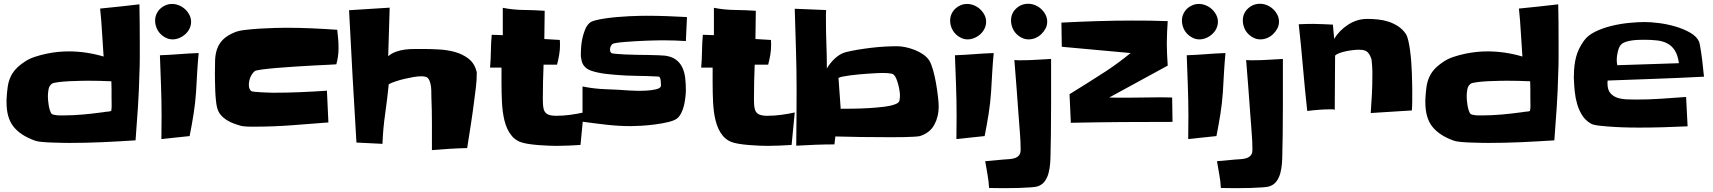

<svg xmlns="http://www.w3.org/2000/svg" viewBox="-20 -768 9062 1016"><path d="M719.7 -543Q719.7 -502 719.7 -461.9Q719.7 -421.9 717.8 -380.9Q715.8 -291 710 -202.6Q704.1 -114.3 697.3 -25.4Q608.4 -19.5 521.5 -15.6Q434.6 -11.7 345.7 -11.7Q334 -11.7 308.6 -12.2Q283.2 -12.7 254.4 -13.7Q225.6 -14.6 200.2 -17.1Q174.8 -19.5 163.1 -24.4Q87.9 -51.8 51.3 -98.1Q14.6 -144.5 14.6 -226.6V-242.2Q16.6 -278.3 20.5 -306.6Q24.4 -335 34.7 -358.4Q44.9 -381.8 63 -401.9Q81.1 -421.9 112.3 -442.4Q133.8 -457 163.1 -466.8Q192.4 -476.6 224.1 -483.4Q255.9 -490.2 286.6 -493.2Q317.4 -496.1 342.8 -496.1Q389.6 -496.1 436 -489.3Q482.4 -482.4 528.3 -468.8Q523.4 -533.2 520 -596.2Q516.6 -659.2 509.8 -722.7Q562.5 -727.5 614.3 -733.4Q666 -739.3 717.8 -745.1Q718.8 -694.3 719.2 -644Q719.7 -593.8 719.7 -543ZM570.3 -248Q570.3 -270.5 570.3 -293Q570.3 -315.4 569.3 -337.9Q507.8 -340.8 446.3 -340.8Q437.5 -340.8 409.2 -340.3Q380.9 -339.8 349.1 -338.4Q317.4 -336.9 290 -333.5Q262.7 -330.1 254.9 -325.2Q240.2 -314.5 236.8 -294.9Q233.4 -275.4 233.4 -258.8Q233.4 -251 234.4 -237.8Q235.4 -224.6 237.8 -210.4Q240.2 -196.3 244.1 -184.1Q248 -171.9 252.9 -166Q255.9 -163.1 263.2 -161.1Q270.5 -159.2 279.3 -158.2Q288.1 -157.2 296.4 -157.2Q304.7 -157.2 309.6 -157.2Q365.2 -157.2 419.9 -162.1Q474.6 -167 530.3 -174.8Q538.1 -176.8 548.8 -177.2Q559.6 -177.7 568.4 -180.7V-182.6Q568.4 -183.6 569.3 -184.6Q571.3 -200.2 570.8 -215.8Q570.3 -231.4 570.3 -248Z M991.2 -653.3Q991.2 -633.8 982.9 -616.7Q974.6 -599.6 960.4 -586.9Q946.3 -574.2 928.7 -566.9Q911.1 -559.6 893.6 -559.6Q874 -559.6 856.9 -568.4Q839.8 -577.1 827.1 -590.8Q814.5 -604.5 807.6 -622.6Q800.8 -640.6 800.8 -659.2Q800.8 -677.7 808.1 -693.8Q815.4 -710 827.6 -721.7Q839.8 -733.4 856 -740.2Q872.1 -747.1 890.6 -747.1Q909.2 -747.1 927.2 -739.7Q945.3 -732.4 959.5 -719.2Q973.6 -706.1 982.4 -689Q991.2 -671.9 991.2 -653.3ZM1031.2 -487.3Q1026.4 -435.5 1023.4 -384.8Q1020.5 -334 1017.6 -283.2Q1013.7 -223.6 1004.4 -165Q995.1 -106.4 983.4 -47.9L834 -32.2Q834 -63.5 834.5 -93.8Q835 -124 835 -155.3Q835 -235.4 832 -315.4Q829.1 -395.5 826.2 -475.6Q877.9 -477.5 928.2 -481.4Q978.5 -485.4 1031.2 -487.3Z M1771.5 -514.6Q1771.5 -469.7 1759.8 -427.7Q1752.9 -426.8 1719.2 -425.3Q1685.5 -423.8 1639.2 -421.4Q1592.8 -418.9 1539.6 -415.5Q1486.3 -412.1 1440.9 -408.2Q1395.5 -404.3 1363.8 -399.9Q1332 -395.5 1328.1 -391.6Q1312.5 -377.9 1304.7 -358.4Q1296.9 -338.9 1296.9 -319.3Q1296.9 -307.6 1299.3 -301.3Q1301.8 -294.9 1307.6 -287.1Q1310.5 -284.2 1328.1 -282.2Q1345.7 -280.3 1367.2 -279.3Q1388.7 -278.3 1407.2 -277.8Q1425.8 -277.3 1428.7 -277.3Q1499 -277.3 1569.3 -280.3Q1639.6 -283.2 1710 -288.1L1717.8 -120.1Q1620.1 -112.3 1522 -105Q1423.8 -97.7 1325.2 -97.7Q1320.3 -97.7 1311 -97.7Q1301.8 -97.7 1291 -98.1Q1280.3 -98.6 1270.5 -99.6Q1260.7 -100.6 1256.8 -101.6Q1236.3 -107.4 1216.3 -114.7Q1196.3 -122.1 1178.7 -133.3Q1161.1 -144.5 1147.9 -160.2Q1134.8 -175.8 1128.9 -198.2Q1125 -212.9 1122.6 -236.8Q1120.1 -260.7 1119.1 -286.1Q1118.2 -311.5 1117.7 -335.9Q1117.2 -360.4 1117.2 -377Q1117.2 -415 1118.2 -448.2Q1119.1 -481.4 1128.9 -509.3Q1138.7 -537.1 1160.6 -559.1Q1182.6 -581.1 1223.6 -597.7Q1242.2 -605.5 1279.3 -609.9Q1316.4 -614.3 1356.9 -616.7Q1397.5 -619.1 1434.6 -620.1Q1471.7 -621.1 1492.2 -621.1Q1560.5 -621.1 1628.4 -618.2Q1696.3 -615.2 1764.6 -610.4Q1767.6 -585.9 1769.5 -562Q1771.5 -538.1 1771.5 -514.6Z M2502.9 -380.9Q2502.9 -344.7 2498.5 -308.1Q2494.1 -271.5 2489.3 -235.4Q2481.4 -171.9 2471.7 -109.9Q2461.9 -47.9 2452.1 15.6Q2404.3 16.6 2358.4 19.5Q2312.5 22.5 2265.6 26.4Q2265.6 -44.9 2265.6 -114.7Q2265.6 -184.6 2262.7 -254.9Q2262.7 -268.6 2262.2 -290Q2261.7 -311.5 2257.8 -325.2Q2252 -347.7 2243.2 -356Q2234.4 -364.3 2209 -364.3Q2191.4 -364.3 2168 -360.4Q2144.5 -356.4 2120.1 -350.6Q2095.7 -344.7 2073.7 -337.4Q2051.8 -330.1 2037.1 -322.3Q2029.3 -243.2 2018.1 -165Q2006.8 -86.9 2003.9 -6.8L1866.2 -13.7Q1855.5 -189.5 1845.7 -363.8Q1835.9 -538.1 1827.1 -713.9L2042 -727.5Q2040 -663.1 2038.1 -599.1Q2036.1 -535.2 2034.2 -470.7Q2052.7 -486.3 2076.2 -494.6Q2099.6 -502.9 2124.5 -505.9Q2149.4 -508.8 2174.8 -508.8Q2200.2 -508.8 2223.6 -508.8Q2258.8 -508.8 2303.2 -506.3Q2347.7 -503.9 2388.2 -492.7Q2428.7 -481.4 2460 -457Q2491.2 -432.6 2502 -388.7Q2502.9 -386.7 2502.9 -384.8Q2502.9 -382.8 2502.9 -380.9Z M3068.4 -172.9 3051.8 -1Q3020.5 1 2989.3 2.4Q2958 3.9 2926.8 3.9Q2910.2 3.9 2882.8 2.9Q2855.5 2 2826.2 -0.5Q2796.9 -2.9 2770.5 -7.3Q2744.1 -11.7 2728.5 -18.6Q2705.1 -29.3 2689.9 -46.9Q2674.8 -64.5 2665 -85.4Q2655.3 -106.4 2649.4 -130.4Q2643.6 -154.3 2640.6 -177.7Q2637.7 -200.2 2636.2 -226.1Q2634.8 -252 2634.3 -279.3Q2633.8 -306.6 2633.8 -332.5Q2633.8 -358.4 2633.8 -380.9V-410.2H2573.2Q2577.1 -454.1 2577.6 -497.1Q2578.1 -540 2582 -584L2640.6 -582V-726.6Q2696.3 -715.8 2751.5 -715.3Q2806.6 -714.8 2862.3 -710.9L2860.4 -561.5L2942.4 -556.6Q2942.4 -549.8 2942.9 -543.9Q2943.4 -538.1 2943.4 -531.2Q2943.4 -503.9 2939 -478Q2934.6 -452.1 2927.7 -425.8H2856.4Q2854.5 -380.9 2853.5 -335.9Q2852.5 -291 2852.5 -246.1Q2852.5 -224.6 2854 -207.5Q2855.5 -190.4 2861.8 -178.7Q2868.2 -167 2882.8 -161.1Q2897.5 -155.3 2923.8 -155.3Q2960 -155.3 2996.1 -160.2Q3032.2 -165 3068.4 -172.9Z M3615.2 -677.7 3609.4 -550.8Q3579.1 -552.7 3548.8 -553.7Q3518.6 -554.7 3488.3 -554.7Q3475.6 -554.7 3452.1 -554.2Q3428.7 -553.7 3399.9 -552.7Q3371.1 -551.8 3340.8 -549.8Q3310.5 -547.9 3285.2 -545.9Q3259.8 -543.9 3242.2 -541Q3224.6 -538.1 3220.7 -535.2Q3208 -522.5 3208 -505.9Q3208 -495.1 3213.9 -488.3Q3215.8 -485.4 3235.4 -483.4Q3254.9 -481.4 3283.2 -480Q3311.5 -478.5 3345.2 -478Q3378.9 -477.5 3409.7 -477.1Q3440.4 -476.6 3464.4 -475.6Q3488.3 -474.6 3498 -473.6Q3535.2 -468.8 3557.1 -452.1Q3579.1 -435.5 3590.8 -410.6Q3602.5 -385.7 3606 -354.5Q3609.4 -323.2 3609.4 -291Q3609.4 -275.4 3606.9 -253.9Q3604.5 -232.4 3599.6 -210.9Q3594.7 -189.5 3585.4 -170.9Q3576.2 -152.3 3563.5 -141.6Q3548.8 -129.9 3516.1 -122.1Q3483.4 -114.3 3445.8 -109.4Q3408.2 -104.5 3373 -102.5Q3337.9 -100.6 3319.3 -100.6Q3254.9 -100.6 3190.4 -107.9Q3126 -115.2 3062.5 -124V-310.5Q3124 -297.9 3186 -295.9Q3248 -293.9 3310.5 -289.1Q3323.2 -288.1 3349.1 -287.6Q3375 -287.1 3401.4 -288.6Q3427.7 -290 3449.2 -294.9Q3470.7 -299.8 3475.6 -308.6Q3477.5 -311.5 3477.5 -315.4Q3477.5 -319.3 3477.5 -322.3Q3477.5 -330.1 3476.1 -342.3Q3474.6 -354.5 3469.7 -361.3Q3468.8 -362.3 3462.9 -362.8Q3457 -363.3 3456.1 -363.3Q3401.4 -366.2 3346.7 -366.7Q3292 -367.2 3236.3 -372.1Q3213.9 -374 3190.9 -376.5Q3168 -378.9 3145.5 -383.8Q3127 -387.7 3111.8 -392.6Q3096.7 -397.5 3085.4 -405.3Q3074.2 -413.1 3066.4 -425.3Q3058.6 -437.5 3055.7 -458Q3053.7 -464.8 3053.7 -471.2Q3053.7 -477.5 3053.7 -485.4Q3053.7 -502.9 3055.7 -525.4Q3057.6 -547.9 3063 -570.3Q3068.4 -592.8 3076.7 -612.8Q3085 -632.8 3098.6 -645.5Q3107.4 -654.3 3129.9 -660.2Q3152.3 -666 3181.6 -670.4Q3210.9 -674.8 3244.1 -677.7Q3277.3 -680.7 3308.1 -682.1Q3338.9 -683.6 3363.8 -684.1Q3388.7 -684.6 3401.4 -684.6Q3456.1 -684.6 3509.3 -682.6Q3562.5 -680.7 3615.2 -677.7Z M4185.5 -172.9 4168.9 -1Q4137.7 1 4106.4 2.4Q4075.2 3.9 4043.9 3.9Q4027.3 3.9 4000 2.9Q3972.7 2 3943.4 -0.5Q3914.1 -2.9 3887.7 -7.3Q3861.3 -11.7 3845.7 -18.6Q3822.3 -29.3 3807.1 -46.9Q3792 -64.5 3782.2 -85.4Q3772.5 -106.4 3766.6 -130.4Q3760.7 -154.3 3757.8 -177.7Q3754.9 -200.2 3753.4 -226.1Q3752 -252 3751.5 -279.3Q3751 -306.6 3751 -332.5Q3751 -358.4 3751 -380.9V-410.2H3690.4Q3694.3 -454.1 3694.8 -497.1Q3695.3 -540 3699.2 -584L3757.8 -582V-726.6Q3813.5 -715.8 3868.7 -715.3Q3923.8 -714.8 3979.5 -710.9L3977.5 -561.5L4059.6 -556.6Q4059.6 -549.8 4060.1 -543.9Q4060.5 -538.1 4060.5 -531.2Q4060.5 -503.9 4056.2 -478Q4051.8 -452.1 4044.9 -425.8H3973.6Q3971.7 -380.9 3970.7 -335.9Q3969.7 -291 3969.7 -246.1Q3969.7 -224.6 3971.2 -207.5Q3972.7 -190.4 3979 -178.7Q3985.4 -167 4000 -161.1Q4014.6 -155.3 4041 -155.3Q4077.1 -155.3 4113.3 -160.2Q4149.4 -165 4185.5 -172.9Z M4947.3 -203.1Q4947.3 -150.4 4923.8 -107.4Q4900.4 -64.5 4847.7 -47.9Q4839.8 -45.9 4815.4 -44.4Q4791 -43 4762.7 -42.5Q4734.4 -42 4709 -42Q4683.6 -42 4675.8 -42Q4606.4 -42 4537.6 -43Q4468.8 -43.9 4400.4 -45.9L4395.5 -3.9Q4345.7 -3.9 4294.9 -2Q4244.1 0 4193.4 2.9Q4194.3 -72.3 4194.8 -146.5Q4195.3 -220.7 4195.3 -295.9Q4195.3 -403.3 4191.9 -509.3Q4188.5 -615.2 4185.5 -721.7L4351.6 -714.8Q4350.6 -702.1 4350.6 -689Q4350.6 -675.8 4350.6 -662.1Q4350.6 -597.7 4353 -533.7Q4355.5 -469.7 4355.5 -405.3Q4371.1 -433.6 4398.4 -459Q4425.8 -484.4 4456.1 -492.2Q4483.4 -499 4518.6 -504.9Q4553.7 -510.7 4590.3 -515.1Q4627 -519.5 4663.1 -521.5Q4699.2 -523.4 4727.5 -523.4Q4748 -523.4 4772.9 -518.1Q4797.9 -512.7 4822.3 -502.9Q4846.7 -493.2 4866.7 -479Q4886.7 -464.8 4898.4 -446.3Q4908.2 -429.7 4917.5 -397Q4926.8 -364.3 4933.1 -327.6Q4939.5 -291 4943.4 -256.8Q4947.3 -222.7 4947.3 -203.1ZM4742.2 -264.6Q4742.2 -274.4 4739.7 -290Q4737.3 -305.7 4732.9 -321.8Q4728.5 -337.9 4722.7 -352.1Q4716.8 -366.2 4709 -373Q4705.1 -377 4696.3 -378.4Q4687.5 -379.9 4678.2 -380.9Q4668.9 -381.8 4659.7 -381.8Q4650.4 -381.8 4645.5 -381.8Q4636.7 -381.8 4618.2 -380.9Q4599.6 -379.9 4576.2 -378.4Q4552.7 -377 4526.9 -374.5Q4501 -372.1 4478.5 -369.1Q4456.1 -366.2 4439.5 -362.8Q4422.9 -359.4 4417 -355.5L4428.7 -192.4Q4454.1 -192.4 4493.7 -192.9Q4533.2 -193.4 4575.7 -195.8Q4618.2 -198.2 4657.7 -203.1Q4697.3 -208 4720.7 -217.8Q4737.3 -224.6 4739.7 -236.3Q4742.2 -248 4742.2 -264.6Z M5198.2 -653.3Q5198.2 -633.8 5189.9 -616.7Q5181.6 -599.6 5167.5 -586.9Q5153.3 -574.2 5135.7 -566.9Q5118.2 -559.6 5100.6 -559.6Q5081.1 -559.6 5064 -568.4Q5046.9 -577.1 5034.2 -590.8Q5021.5 -604.5 5014.6 -622.6Q5007.8 -640.6 5007.8 -659.2Q5007.8 -677.7 5015.1 -693.8Q5022.5 -710 5034.7 -721.7Q5046.9 -733.4 5063 -740.2Q5079.1 -747.1 5097.7 -747.1Q5116.2 -747.1 5134.3 -739.7Q5152.3 -732.4 5166.5 -719.2Q5180.7 -706.1 5189.5 -689Q5198.2 -671.9 5198.2 -653.3ZM5238.3 -487.3Q5233.4 -435.5 5230.5 -384.8Q5227.5 -334 5224.6 -283.2Q5220.7 -223.6 5211.4 -165Q5202.1 -106.4 5190.4 -47.9L5041 -32.2Q5041 -63.5 5041.5 -93.8Q5042 -124 5042 -155.3Q5042 -235.4 5039.1 -315.4Q5036.1 -395.5 5033.2 -475.6Q5085 -477.5 5135.3 -481.4Q5185.5 -485.4 5238.3 -487.3Z M5521.5 -653.3Q5521.5 -633.8 5512.7 -617.2Q5503.9 -600.6 5490.2 -587.4Q5476.6 -574.2 5459 -566.9Q5441.4 -559.6 5422.9 -559.6Q5403.3 -559.6 5386.2 -568.4Q5369.1 -577.1 5356.4 -590.8Q5343.8 -604.5 5336.9 -622.6Q5330.1 -640.6 5330.1 -660.2Q5330.1 -697.3 5356.9 -722.7Q5383.8 -748 5420.9 -748Q5439.5 -748 5457.5 -740.7Q5475.6 -733.4 5489.7 -720.2Q5503.9 -707 5512.7 -689.9Q5521.5 -672.9 5521.5 -653.3ZM5542 -363.3Q5542 -285.2 5542 -209Q5542 -132.8 5541 -54.7Q5541 -29.3 5540 -3.9Q5539.1 21.5 5539.1 46.9Q5539.1 69.3 5537.1 95.7Q5535.2 122.1 5528.8 147Q5522.5 171.9 5508.3 191.4Q5494.1 210.9 5468.8 218.8Q5460 221.7 5431.6 223.6Q5403.3 225.6 5371.1 226.6Q5338.9 227.5 5310.1 227.5Q5281.2 227.5 5271.5 227.5Q5256.8 227.5 5242.2 227.1Q5227.5 226.6 5213.9 226.6Q5211.9 189.5 5205.6 155.8Q5199.2 122.1 5193.4 85L5290 76.2Q5303.7 75.2 5319.8 74.2Q5335.9 73.2 5349.6 68.8Q5363.3 64.5 5372.1 54.2Q5380.9 43.9 5380.9 24.4Q5380.9 -20.5 5377 -65.4Q5373 -110.4 5370.1 -155.3Q5365.2 -228.5 5359.4 -301.8Q5353.5 -375 5347.7 -450.2Q5358.4 -449.2 5368.2 -449.2Q5377.9 -449.2 5388.7 -449.2Q5426.8 -449.2 5465.3 -451.7Q5503.9 -454.1 5542 -456.1Z M6184.6 -123Q6048.8 -123 5915 -122.1Q5781.2 -121.1 5646.5 -118.2L5639.6 -269.5Q5688.5 -299.8 5736.8 -330.1Q5785.2 -360.4 5833 -391.6Q5867.2 -414.1 5899.4 -438Q5931.6 -461.9 5962.9 -487.3L5598.6 -520.5L5596.7 -648.4Q5691.4 -653.3 5785.6 -656.2Q5879.9 -659.2 5974.6 -659.2Q6021.5 -659.2 6066.9 -658.7Q6112.3 -658.2 6159.2 -656.2Q6157.2 -627 6155.8 -597.7Q6154.3 -568.4 6154.3 -539.1Q6154.3 -509.8 6155.8 -480Q6157.2 -450.2 6159.2 -420.9L5849.6 -252Q5873 -251 5896 -251Q5918.9 -251 5942.4 -251Q6002.9 -251 6062.5 -252.4Q6122.1 -253.9 6182.6 -252Z M6424.8 -653.3Q6424.8 -633.8 6416.5 -616.7Q6408.2 -599.6 6394 -586.9Q6379.9 -574.2 6362.3 -566.9Q6344.7 -559.6 6327.1 -559.6Q6307.6 -559.6 6290.5 -568.4Q6273.4 -577.1 6260.7 -590.8Q6248 -604.5 6241.2 -622.6Q6234.4 -640.6 6234.4 -659.2Q6234.4 -677.7 6241.7 -693.8Q6249 -710 6261.2 -721.7Q6273.4 -733.4 6289.6 -740.2Q6305.7 -747.1 6324.2 -747.1Q6342.8 -747.1 6360.8 -739.7Q6378.9 -732.4 6393.1 -719.2Q6407.2 -706.1 6416 -689Q6424.8 -671.9 6424.8 -653.3ZM6464.8 -487.3Q6460 -435.5 6457 -384.8Q6454.1 -334 6451.2 -283.2Q6447.3 -223.6 6438 -165Q6428.7 -106.4 6417 -47.9L6267.6 -32.2Q6267.6 -63.5 6268.1 -93.8Q6268.6 -124 6268.6 -155.3Q6268.6 -235.4 6265.6 -315.4Q6262.7 -395.5 6259.8 -475.6Q6311.5 -477.5 6361.8 -481.4Q6412.1 -485.4 6464.8 -487.3Z M6748 -653.3Q6748 -633.8 6739.3 -617.2Q6730.5 -600.6 6716.8 -587.4Q6703.1 -574.2 6685.5 -566.9Q6668 -559.6 6649.4 -559.6Q6629.9 -559.6 6612.8 -568.4Q6595.7 -577.1 6583 -590.8Q6570.3 -604.5 6563.5 -622.6Q6556.6 -640.6 6556.6 -660.2Q6556.6 -697.3 6583.5 -722.7Q6610.4 -748 6647.5 -748Q6666 -748 6684.1 -740.7Q6702.1 -733.4 6716.3 -720.2Q6730.5 -707 6739.3 -689.9Q6748 -672.9 6748 -653.3ZM6768.6 -363.3Q6768.6 -285.2 6768.6 -209Q6768.6 -132.8 6767.6 -54.7Q6767.6 -29.3 6766.6 -3.9Q6765.6 21.5 6765.6 46.9Q6765.6 69.3 6763.7 95.7Q6761.7 122.1 6755.4 147Q6749 171.9 6734.9 191.4Q6720.7 210.9 6695.3 218.8Q6686.5 221.7 6658.2 223.6Q6629.9 225.6 6597.7 226.6Q6565.4 227.5 6536.6 227.5Q6507.8 227.5 6498 227.5Q6483.4 227.5 6468.8 227.1Q6454.1 226.6 6440.4 226.6Q6438.5 189.5 6432.1 155.8Q6425.8 122.1 6419.9 85L6516.6 76.2Q6530.3 75.2 6546.4 74.2Q6562.5 73.2 6576.2 68.8Q6589.8 64.5 6598.6 54.2Q6607.4 43.9 6607.4 24.4Q6607.4 -20.5 6603.5 -65.4Q6599.6 -110.4 6596.7 -155.3Q6591.8 -228.5 6585.9 -301.8Q6580.1 -375 6574.2 -450.2Q6585 -449.2 6594.7 -449.2Q6604.5 -449.2 6615.2 -449.2Q6653.3 -449.2 6691.9 -451.7Q6730.5 -454.1 6768.6 -456.1Z M7453.1 -290Q7453.1 -263.7 7453.1 -236.8Q7453.1 -210 7451.2 -183.6L7233.4 -169.9Q7237.3 -220.7 7239.7 -270.5Q7242.2 -320.3 7242.2 -372.1Q7242.2 -377 7242.2 -388.7Q7242.2 -400.4 7241.2 -413.6Q7240.2 -426.8 7239.3 -438.5Q7238.3 -450.2 7237.3 -455.1Q7232.4 -468.8 7227.1 -478.5Q7221.7 -488.3 7214.4 -494.1Q7207 -500 7196.3 -502.4Q7185.5 -504.9 7169.9 -504.9Q7158.2 -504.9 7140.1 -502.9Q7122.1 -501 7103.5 -497.1Q7085 -493.2 7068.4 -487.3Q7051.8 -481.4 7044.9 -473.6L7043 -185.5Q7041 -189.5 7031.7 -189.5Q7022.5 -189.5 7018.6 -189.5Q6989.3 -189.5 6958 -187Q6926.8 -184.6 6897.5 -180.7Q6884.8 -295.9 6875 -410.2Q6865.2 -524.4 6852.5 -639.6Q6872.1 -640.6 6891.6 -641.1Q6911.1 -641.6 6930.7 -641.6Q6956.1 -641.6 6981.9 -640.1Q7007.8 -638.7 7033.2 -637.7L7040 -562.5Q7067.4 -607.4 7114.3 -637.7Q7161.1 -668 7214.8 -668Q7242.2 -668 7271.5 -665Q7300.8 -662.1 7327.6 -653.3Q7354.5 -644.5 7378.4 -628.9Q7402.3 -613.3 7418.9 -588.9Q7426.8 -577.1 7432.1 -554.2Q7437.5 -531.2 7441.4 -502.4Q7445.3 -473.6 7447.8 -441.4Q7450.2 -409.2 7451.2 -379.9Q7452.1 -350.6 7452.6 -326.7Q7453.1 -302.7 7453.1 -290Z M8227.5 -543Q8227.5 -502 8227.5 -461.9Q8227.5 -421.9 8225.6 -380.9Q8223.6 -291 8217.8 -202.6Q8211.9 -114.3 8205.1 -25.4Q8116.2 -19.5 8029.3 -15.6Q7942.4 -11.7 7853.5 -11.7Q7841.8 -11.7 7816.4 -12.2Q7791 -12.7 7762.2 -13.7Q7733.4 -14.6 7708 -17.1Q7682.6 -19.5 7670.9 -24.4Q7595.7 -51.8 7559.1 -98.1Q7522.5 -144.5 7522.5 -226.6V-242.2Q7524.4 -278.3 7528.3 -306.6Q7532.2 -335 7542.5 -358.4Q7552.7 -381.8 7570.8 -401.9Q7588.9 -421.9 7620.1 -442.4Q7641.6 -457 7670.9 -466.8Q7700.2 -476.6 7731.9 -483.4Q7763.7 -490.2 7794.4 -493.2Q7825.2 -496.1 7850.6 -496.1Q7897.5 -496.1 7943.8 -489.3Q7990.2 -482.4 8036.1 -468.8Q8031.2 -533.2 8027.8 -596.2Q8024.4 -659.2 8017.6 -722.7Q8070.3 -727.5 8122.1 -733.4Q8173.8 -739.3 8225.6 -745.1Q8226.6 -694.3 8227.1 -644Q8227.5 -593.8 8227.5 -543ZM8078.1 -248Q8078.1 -270.5 8078.1 -293Q8078.1 -315.4 8077.1 -337.9Q8015.6 -340.8 7954.1 -340.8Q7945.3 -340.8 7917 -340.3Q7888.7 -339.8 7856.9 -338.4Q7825.2 -336.9 7797.9 -333.5Q7770.5 -330.1 7762.7 -325.2Q7748 -314.5 7744.6 -294.9Q7741.2 -275.4 7741.2 -258.8Q7741.2 -251 7742.2 -237.8Q7743.2 -224.6 7745.6 -210.4Q7748 -196.3 7752 -184.1Q7755.9 -171.9 7760.7 -166Q7763.7 -163.1 7771 -161.1Q7778.3 -159.2 7787.1 -158.2Q7795.9 -157.2 7804.2 -157.2Q7812.5 -157.2 7817.4 -157.2Q7873 -157.2 7927.7 -162.1Q7982.4 -167 8038.1 -174.8Q8045.9 -176.8 8056.6 -177.2Q8067.4 -177.7 8076.2 -180.7V-182.6Q8076.2 -183.6 8077.1 -184.6Q8079.1 -200.2 8078.6 -215.8Q8078.1 -231.4 8078.1 -248Z M8997.1 -362.3Q8869.1 -355.5 8742.2 -351.1Q8615.2 -346.7 8487.3 -341.8Q8486.3 -337.9 8486.3 -334Q8486.3 -330.1 8486.3 -326.2Q8486.3 -293 8501.5 -275.4Q8516.6 -257.8 8539.1 -250.5Q8561.5 -243.2 8588.9 -242.2Q8616.2 -241.2 8639.6 -241.2Q8705.1 -241.2 8770.5 -245.6Q8835.9 -250 8902.3 -254.9L8910.2 -99.6Q8845.7 -96.7 8781.7 -94.7Q8717.8 -92.8 8653.3 -92.8Q8639.6 -92.8 8603 -93.3Q8566.4 -93.8 8524.9 -96.2Q8483.4 -98.6 8447.3 -102.5Q8411.1 -106.4 8399.4 -113.3Q8369.1 -130.9 8352.1 -158.2Q8335 -185.5 8325.7 -217.8Q8316.4 -250 8313 -283.7Q8309.6 -317.4 8308.6 -348.6Q8307.6 -353.5 8308.1 -358.9Q8308.6 -364.3 8308.6 -369.1Q8308.6 -420.9 8319.8 -465.3Q8331.1 -509.8 8361.3 -551.8Q8381.8 -581.1 8421.9 -600.6Q8461.9 -620.1 8508.8 -631.3Q8555.7 -642.6 8602.5 -647Q8649.4 -651.4 8683.6 -651.4Q8713.9 -651.4 8757.8 -646Q8801.8 -640.6 8845.2 -627.9Q8888.7 -615.2 8923.8 -595.2Q8959 -575.2 8971.7 -545.9Q8973.6 -540 8976.1 -525.9Q8978.5 -511.7 8981.4 -493.7Q8984.4 -475.6 8986.8 -455.1Q8989.3 -434.6 8991.2 -416Q8993.2 -397.5 8994.6 -382.8Q8996.1 -368.2 8997.1 -362.3ZM8864.3 -433.6Q8858.4 -476.6 8842.3 -501.5Q8826.2 -526.4 8802.2 -538.6Q8778.3 -550.8 8747.6 -554.2Q8716.8 -557.6 8681.6 -557.6Q8669.9 -557.6 8652.3 -557.1Q8634.8 -556.6 8617.2 -554.2Q8599.6 -551.8 8584 -546.9Q8568.4 -542 8559.6 -533.2Q8552.7 -527.3 8548.3 -517.1Q8543.9 -506.8 8541 -495.1Q8538.1 -483.4 8536.6 -472.2Q8535.2 -460.9 8535.2 -453.1Q8535.2 -437.5 8538.1 -422.9Z"/></svg>

Font: Slackey
Style: Regular
Weight: 400
Designer: Squid
Foundry: Font Diner, Inc DBA Sideshow
Version: Version 1.000